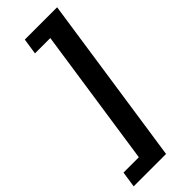

<svg xmlns="http://www.w3.org/2000/svg" viewBox="-313 -751 939 939"><g transform="rotate(-45 157.0 -281.0)"><path d="M-25.2 161 -12.7 78.2H93.4L199.4 -640.2H93.4L105.9 -723H329.4L198.9 161Z"/></g></svg>

Font: Public Sans Thin
Style: Italic
Weight: 100
Italic angle: -8°
Designer: The Public Sans project authors (U.S. Web Design System). Libre Franklin designed by Pablo Impallari and Rodrigo Fuenzal
Version: Version 2.000